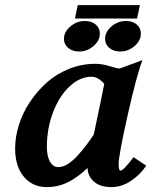

<svg xmlns="http://www.w3.org/2000/svg" viewBox="-20 -746 606 768"><path d="M425.8 2.4Q380.9 2.4 356 -19.3Q331.1 -41 330.1 -74.2Q291 -36.6 251.7 -17.1Q212.4 2.4 166.5 2.4Q109.9 2.4 75.2 -39.3Q40.5 -81.1 40.5 -152.3Q40.5 -198.2 55.7 -246.6Q70.8 -294.9 99.9 -338.4Q128.9 -381.8 167.2 -416Q205.6 -450.2 256.1 -470.5Q306.6 -490.7 360.8 -490.7Q388.7 -490.7 418.5 -481.4Q448.2 -472.2 456.1 -472.2Q459.5 -472.2 464.8 -474.1L549.8 -505.4Q526.9 -446.3 490.7 -285.6Q454.6 -125 454.6 -89.4Q454.6 -63.5 461.9 -63.5Q473.6 -63.5 514.2 -117.2L564.9 -83.5Q542.5 -48.8 504.9 -23.2Q467.3 2.4 425.8 2.4ZM357.4 -210.9 355 -207.5Q388.2 -364.3 397 -410.6Q372.6 -439 345.7 -439Q299.3 -439 258.1 -400.1Q216.8 -361.3 192.1 -296.4Q167.5 -231.4 167.5 -158.7Q167.5 -121.1 179.9 -99.4Q192.4 -77.6 212.9 -77.6Q230.5 -77.6 249.8 -89.1Q269 -100.6 288.6 -121.8Q308.1 -143.1 323.5 -163.3Q338.9 -183.6 357.4 -210.9ZM318.8 -662.1Q346.2 -662.1 362.8 -647.9Q379.4 -633.8 379.4 -611.8Q379.4 -583.5 354 -561.8Q328.6 -540 296.9 -540Q270 -540 252.9 -554.2Q235.8 -568.4 235.8 -590.3Q235.8 -618.7 261.7 -640.4Q287.6 -662.1 318.8 -662.1ZM483.4 -662.1Q510.3 -662.1 526.9 -647.9Q543.5 -633.8 543.5 -611.8Q543.5 -583.5 518.1 -561.8Q492.7 -540 461.4 -540Q434.6 -540 417.5 -554.2Q400.4 -568.4 400.4 -590.3Q400.4 -618.7 426 -640.4Q451.7 -662.1 483.4 -662.1ZM539.6 -725.6 528.3 -671.9H279.8L291 -725.6Z"/></svg>

Font: Flanker
Style: Bold Italic
Weight: 700
Italic angle: -12°
Designer: Flanker
Version: Version 2.000